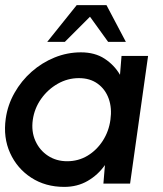

<svg xmlns="http://www.w3.org/2000/svg" viewBox="-27 -719 640 752"><path d="M449 -500H553L482.5 0H378L384 -72.5Q357 -34 316.5 -10.5Q276 13 224.5 13Q151 13 95.5 -23Q40 -59 12.5 -119.8Q-15 -180.5 -4.5 -254.5Q3 -308 29.8 -355.2Q56.5 -402.5 96.8 -438Q137 -473.5 186.8 -493.8Q236.5 -514 290 -514Q344.5 -514 382.5 -489.2Q420.5 -464.5 443 -426ZM236 -87.5Q280 -87.5 316 -109.2Q352 -131 375.8 -168Q399.5 -205 405.5 -250Q412 -295.5 398.8 -332.5Q385.5 -369.5 355.5 -391.2Q325.5 -413 282 -413Q238 -413 199.2 -391Q160.5 -369 134.2 -332Q108 -295 101.5 -250Q95 -204.5 111.5 -167.5Q128 -130.5 160.8 -109Q193.5 -87.5 236 -87.5ZM390 -699 466 -555H396.5L325.5 -653.5L227 -555H158L273.5 -699Z"/></svg>

Font: Urbanist SemiBold
Style: Italic
Weight: 600
Italic angle: -8°
Designer: Corey Hu
Foundry: Corey Hu
Version: Version 1.321; ttfautohint (v1.8.4.7-5d5b)